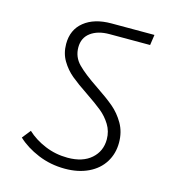

<svg xmlns="http://www.w3.org/2000/svg" viewBox="-102 -769 781 849"><g transform="rotate(15 288.5 -344.0)"><path d="M52 -91 83 -130Q117 -98 166 -77.5Q215 -57 270 -57Q339 -57 378 -91.5Q417 -126 417 -180Q417 -217 398.5 -247Q380 -277 353 -299Q326 -321 280 -352Q232 -384 203 -408Q174 -432 154 -465.5Q134 -499 134 -542Q134 -607 180 -644Q226 -681 304 -681H501L494 -633H308Q255 -633 222.5 -609Q190 -585 190 -541Q190 -497 221 -465.5Q252 -434 315 -392Q366 -358 397.5 -331.5Q429 -305 451 -267Q473 -229 473 -180Q473 -130 448.5 -90.5Q424 -51 378 -29Q332 -7 271 -7Q205 -7 147.5 -31Q90 -55 52 -91Z"/></g></svg>

Font: FiraGO Light
Style: Italic
Weight: 300
Italic angle: -8°
Designer: bBox Type GmbH
Foundry: bBox Type GmbH
Version: Version 1.001